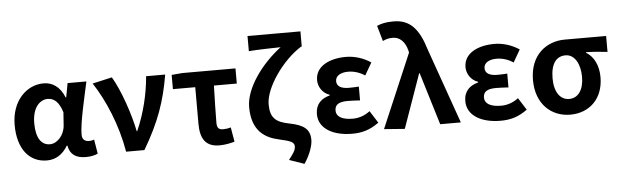

<svg xmlns="http://www.w3.org/2000/svg" viewBox="-57 -1033 4724 1464"><g transform="rotate(-5 2304.5 -300.5)"><path d="M266 14C333 14 387 -19 426 -85H431C444 -14 491 14 565 14C607 14 637 5 656 -4L638 -113C625 -108 612 -106 600 -106C569 -106 546 -120 546 -159C546 -248 589 -426 618 -560H474L454 -452H450C415 -539 356 -574 291 -574C162 -574 44 -463 44 -276C44 -93 132 14 266 14ZM300 -107C235 -107 194 -162 194 -277C194 -398 253 -453 312 -453C360 -453 398 -422 423 -341L416 -242C411 -167 356 -107 300 -107Z M873 0H1013C1134 -204 1188 -362 1221 -560H1075C1064 -425 1029 -280 971 -149H967C942 -277 878 -467 814 -574L664 -540C755 -402 838 -207 873 0Z M1586 14C1631 14 1671 5 1703 -4L1684 -115C1661 -108 1643 -106 1623 -106C1595 -106 1578 -118 1578 -158C1578 -236 1581 -340 1584 -444H1759V-560H1352L1270 -553V-444H1441V-164C1441 -55 1477 14 1586 14Z M2220 211C2268 141 2288 71 2288 34C2288 -49 2242 -84 2130 -106C2028 -126 1987 -162 1987 -265C1987 -390 2125 -590 2272 -682H2277V-798H1872V-682C1942 -688 2065 -690 2116 -691C1963 -575 1837 -399 1837 -257C1837 -72 1938 -14 2045 9C2136 29 2158 41 2158 72C2158 103 2139 126 2105 171Z M2602 14C2675 14 2737 -1 2808 -53L2749 -146C2704 -111 2656 -100 2617 -100C2536 -100 2491 -126 2491 -173C2491 -219 2523 -238 2590 -238C2620 -238 2651 -236 2684 -234V-340C2658 -338 2631 -337 2608 -337C2546 -337 2515 -358 2515 -396C2515 -437 2555 -460 2612 -460C2657 -460 2701 -446 2740 -420L2795 -515C2740 -552 2672 -574 2605 -574C2481 -574 2371 -524 2371 -416C2371 -369 2400 -316 2457 -297V-292C2392 -275 2347 -235 2347 -158C2347 -46 2459 14 2602 14Z M3005 12 3151 -401H3155L3277 0H3435L3232 -575C3183 -738 3115 -812 2991 -812C2928 -812 2897 -803 2863 -789L2897 -670C2920 -681 2940 -688 2974 -688C3025 -688 3066 -652 3084 -583L3088 -565L2847 0Z M3738 14C3811 14 3873 -1 3944 -53L3885 -146C3840 -111 3792 -100 3753 -100C3672 -100 3627 -126 3627 -173C3627 -219 3659 -238 3726 -238C3756 -238 3787 -236 3820 -234V-340C3794 -338 3767 -337 3744 -337C3682 -337 3651 -358 3651 -396C3651 -437 3691 -460 3748 -460C3793 -460 3837 -446 3876 -420L3931 -515C3876 -552 3808 -574 3741 -574C3617 -574 3507 -524 3507 -416C3507 -369 3536 -316 3593 -297V-292C3528 -275 3483 -235 3483 -158C3483 -46 3595 14 3738 14Z M4272 14C4419 14 4526 -86 4526 -251C4526 -341 4491 -411 4432 -446V-450C4491 -449 4534 -445 4596 -438V-560H4279C4141 -560 4011 -468 4011 -273C4011 -88 4129 14 4272 14ZM4274 -106C4206 -106 4161 -168 4161 -273C4161 -390 4207 -440 4274 -440C4346 -440 4386 -361 4386 -266C4386 -165 4342 -106 4274 -106Z"/></g></svg>

Font: Noto Sans Mono CJK TC
Style: Bold
Weight: 700
Designer: Ryoko NISHIZUKA 西塚涼子 (kana, bopomofo & ideographs); Paul D. Hunt (Latin, Greek & Cyrillic); Sandoll Communications 산돌커뮤니
Foundry: Adobe
Version: Version 2.004;hotconv 1.0.118;makeotfexe 2.5.65603